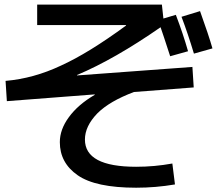

<svg xmlns="http://www.w3.org/2000/svg" viewBox="-20 -790 977 860"><path d="M404.3 -365.2V-367.2L10.7 -336.9L4.9 -427.7Q130.9 -438.5 252.9 -496.1Q376 -551.8 544.9 -675.8L543.9 -677.7H146.5V-769.5H705.1L711.9 -707L767.6 -723.6Q799.8 -639.6 822.3 -560.5L742.2 -538.1Q710 -637.7 699.2 -668Q494.1 -525.4 325.2 -454.1V-452.1L841.8 -490.2L847.7 -398.4L580.1 -377.9Q470.7 -336.9 416 -282.2Q360.4 -224.6 360.4 -165Q360.4 -43 589.8 -43Q671.9 -43 752 -57.6L763.7 36.1Q677.7 50.8 589.8 50.8Q408.2 50.8 328.1 -4.9Q248 -60.5 248 -153.3Q248 -210 288.1 -264.6Q329.1 -321.3 404.3 -365.2ZM793 -714.8 876 -740.2Q915 -631.8 931.6 -573.2L848.6 -549.8Q822.3 -637.7 793 -714.8Z"/></svg>

Font: RobotoJAA
Style: Medium
Weight: 500
Version: Version 2.05; 2016-11-05